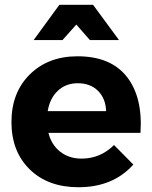

<svg xmlns="http://www.w3.org/2000/svg" viewBox="-20 -779 637 805"><path d="M300 -676 242 -611H121L229 -759H370L479 -611H357ZM305 -543Q444 -543 511.5 -457.5Q579 -372 569 -222H183Q196 -171 233 -142.5Q270 -114 322 -114Q401 -114 458 -171L539 -89Q454 6 309 6Q181 6 104.5 -69Q28 -144 28 -267Q28 -391 105 -467Q182 -543 305 -543ZM180 -313H425Q423 -366 391 -398Q359 -430 306 -430Q256 -430 222.5 -398.5Q189 -367 180 -313Z"/></svg>

Font: Montserrat-Arabic SemiBold
Style: Regular
Weight: 600
Designer: Mohamed Gaber
Foundry: Kief Type Foundry
Version: Version 5.008;PS 005.008;hotconv 1.0.88;makeotf.lib2.5.64775